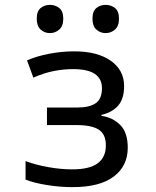

<svg xmlns="http://www.w3.org/2000/svg" viewBox="-20 -758 640 789"><path d="M278 11Q227 11 173.5 2.5Q120 -6 85 -20V-96Q128 -80 179.5 -71Q231 -62 277 -62Q348 -62 381.5 -87Q415 -112 415 -160Q415 -207 385.5 -225.5Q356 -244 295 -244H173V-316H295Q348 -316 373.5 -334Q399 -352 399 -396Q399 -434 370 -454Q341 -474 280 -474Q243 -474 203 -466.5Q163 -459 117 -439L91 -510Q130 -527 181.5 -537Q233 -547 285 -547Q380 -547 435 -508.5Q490 -470 490 -404Q490 -352 465.5 -324Q441 -296 397 -286V-282Q444 -275 474.5 -244Q505 -213 505 -151Q505 -76 447.5 -32.5Q390 11 278 11ZM414 -622Q392 -622 376 -636.5Q360 -651 360 -681Q360 -712 376 -725Q392 -738 414 -738Q436 -738 452.5 -725Q469 -712 469 -681Q469 -651 452.5 -636.5Q436 -622 414 -622ZM185 -622Q163 -622 147 -636.5Q131 -651 131 -681Q131 -712 147 -725Q163 -738 185 -738Q207 -738 223.5 -725Q240 -712 240 -681Q240 -651 223.5 -636.5Q207 -622 185 -622Z"/></svg>

Font: Noto Sans Mono
Style: Regular
Weight: 400
Designer: Monotype Design Team
Foundry: Monotype Imaging Inc.
Version: Version 2.014